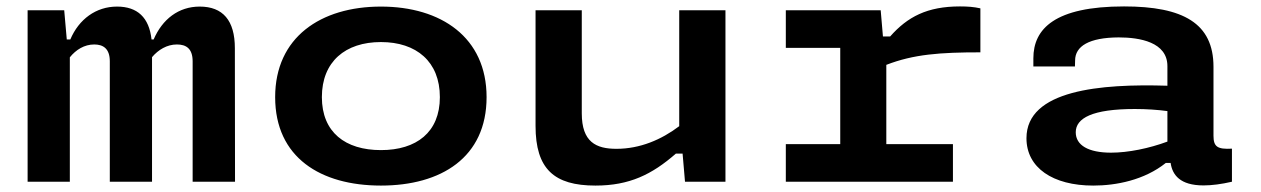

<svg xmlns="http://www.w3.org/2000/svg" viewBox="-20 -566 3928 598"><path d="M453.5 0V-388C473 -411 500 -427.5 531 -427.5C559.5 -427.5 580 -415 580 -375V0H712L711.5 -416C711.5 -502.5 674 -545.5 602 -545.5C536 -545.5 485.5 -506 458.5 -443H452C444.5 -511.5 408 -545.5 344.5 -545.5C279 -545.5 225.5 -506 199 -443H188L180 -534H66V0H197.5V-387.5C216.5 -411 242.5 -427.5 273.5 -427.5C301 -427.5 322 -415 322 -375V0Z M1495.5 -263.5C1495.5 -449.5 1354 -545.5 1166.5 -545.5C978.5 -545.5 837 -449.5 837 -263.5C837 -75.5 978.5 12 1166.5 12C1354 12 1495.5 -75.5 1495.5 -263.5ZM982.5 -263.5C982.5 -374 1055.5 -435 1166.5 -435C1277 -435 1350 -374 1350 -263.5C1350 -154 1277 -98.5 1166.5 -98.5C1055.5 -98.5 982.5 -154 982.5 -263.5Z M1648 -534V-174C1648 -39.5 1706 12 1834.5 12C1940.5 12 2010.5 -22.5 2085 -87.5H2106L2113.5 0H2239.5V-534H2095.5V-173C2040 -131 1973.5 -102.5 1900 -102.5C1836.5 -102.5 1792 -123.5 1792 -213V-534Z M2723 -534H2427.5V-417H2597V-117H2427.5V0H2948V-117H2740.5V-364C2825.5 -397 2908 -403 3033.5 -403V-540C3013.5 -544.5 2994 -546 2970 -546C2867.5 -546 2806.5 -513.5 2752.5 -452.5H2730Z M3481 -546C3265.5 -546 3198.5 -476.5 3198.5 -384.5V-359H3328L3328.5 -377.5C3328.5 -422.5 3372.5 -449 3464 -449.5C3529.5 -449.5 3616 -435 3616 -360V-299C3408 -305.5 3177 -286 3177 -135.5C3177 -43.5 3259 12 3385 12C3456.5 12 3544 -5 3611 -58.5H3626C3631.5 -21 3655.5 11.5 3728.5 11.5C3754.5 11.5 3784.5 7.5 3817 0V-103C3771.5 -100.5 3759.5 -109 3759.5 -143.5V-358C3759.5 -493.5 3665 -546 3481 -546ZM3330.5 -154C3330.5 -198 3382 -226.5 3514.5 -226.5C3551 -226.5 3586.5 -224 3616 -220V-125C3559.5 -104 3494 -90.5 3440.5 -90.5C3370 -90.5 3330.5 -113.5 3330.5 -154Z"/></svg>

Font: Monaspace Neon Wide
Style: Bold
Weight: 700
Width: 7
Designer: Riley Cran & the Lettermatic Team
Foundry: Lettermatic
Version: Version 1.000 (Monaspace Neon)